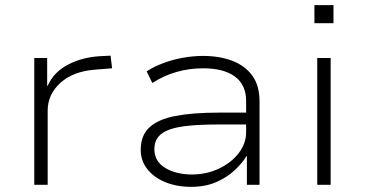

<svg xmlns="http://www.w3.org/2000/svg" viewBox="-20 -717 1416 745"><path d="M113 0V-492H163V-384H165Q188 -437 243.5 -466Q299 -495 368 -499L409 -501L415 -452L352 -447Q265 -441 215 -396Q165 -351 165 -288V0Z M722 8Q665 8 620.5 -10.5Q576 -29 551 -61.5Q526 -94 526 -136Q526 -191 559.5 -222.5Q593 -254 660.5 -267Q728 -280 829 -280H948V-234H832Q763 -234 715 -229.5Q667 -225 637 -214Q607 -203 593 -184.5Q579 -166 579 -138Q579 -91 621 -65.5Q663 -40 725 -40Q781 -40 829 -62.5Q877 -85 906 -122.5Q935 -160 935 -204V-325Q935 -388 891.5 -420Q848 -452 768 -452Q715 -452 665.5 -438Q616 -424 571 -395L549 -440Q578 -459 614.5 -472.5Q651 -486 690.5 -493Q730 -500 768 -500Q832 -500 881.5 -481Q931 -462 959 -423.5Q987 -385 987 -324V0H938V-111L937 -112Q920 -84 890 -56Q860 -28 818 -10Q776 8 722 8Z M1200 -627V-697H1274V-627ZM1211 0V-492H1263V0Z"/></svg>

Font: Nunito Sans 7pt SemiExpanded ExtraLight
Style: Regular
Weight: 250
Width: 6
Designer: Vernon Adams
Foundry: Vernon Adams
Version: Version 3.101;gftools[0.9.27]